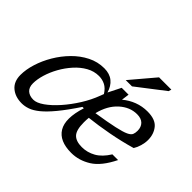

<svg xmlns="http://www.w3.org/2000/svg" viewBox="-155 -972 1226 1226"><g transform="rotate(45 458.0 -359.0)"><path d="M847 -169.5Q797.5 -68.5 734.8 -29.2Q672 10 602.5 10Q495.5 10 456.5 -54.5Q417.5 -119 458.5 -248.5H446Q391.5 -166.5 349.2 -115.5Q307 -64.5 273.2 -37.2Q239.5 -10 211 0Q182.5 10 155.5 10Q96.5 10 59 -21.8Q21.5 -53.5 21.5 -113.5Q21.5 -162 38.8 -217.5Q56 -273 87.8 -326.8Q119.5 -380.5 163 -424.8Q206.5 -469 259 -495.5Q311.5 -522 370.5 -522Q419.5 -522 450.2 -497Q481 -472 494 -426.5L537 -512H599L592 -459.5Q627.5 -489.5 670.5 -505.8Q713.5 -522 760.5 -522Q832 -522 862 -485.2Q892 -448.5 892 -395Q892 -369 884 -341.8Q876 -314.5 863 -294Q778 -269.5 689.8 -253Q601.5 -236.5 524 -228Q522 -207.5 522 -185.5Q522 -116 546.8 -90Q571.5 -64 624.5 -64Q673.5 -64 717 -88.5Q760.5 -113 795.5 -169.5ZM116 -131.5Q116 -95 136.5 -77Q157 -59 191.5 -59Q221 -59 260.8 -87Q300.5 -115 341.8 -161.5Q383 -208 418.8 -265Q454.5 -322 476 -380L485 -403.5Q464.5 -436.5 438 -449.8Q411.5 -463 381.5 -463Q337.5 -463 297.8 -440.8Q258 -418.5 224.8 -381.5Q191.5 -344.5 167 -300.5Q142.5 -256.5 129.2 -212.2Q116 -168 116 -131.5ZM726 -462.5Q661.5 -462.5 607.8 -413.8Q554 -365 533 -279Q632 -294.5 687.2 -306.8Q742.5 -319 767 -330.5Q791.5 -342 797.2 -356Q803 -370 803 -389.5Q803 -423 783.5 -442.8Q764 -462.5 726 -462.5ZM520.5 -565 658.5 -728H769.5L764 -709L577 -565Z"/></g></svg>

Font: Newsreader 6pt
Style: Italic
Weight: 400
Italic angle: -17°
Designer: Hugues Gentile
Foundry: Production Type
Version: Version 1.003; ttfautohint (v1.8.3)